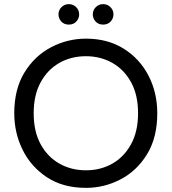

<svg xmlns="http://www.w3.org/2000/svg" viewBox="-20 -901 831 929"><path d="M49 0ZM49 0ZM396 8Q285 8 207.5 -43Q130 -94 89.5 -176Q49 -258 49 -353Q49 -470 98.5 -550.5Q148 -631 227.5 -672.5Q307 -714 396 -714Q501 -714 578.5 -665.5Q656 -617 698.5 -535Q741 -453 741 -353Q741 -236 692 -155.5Q643 -75 564 -33.5Q485 8 396 8ZM396 -77Q466 -77 523 -109Q580 -141 614 -203Q648 -265 648 -353Q648 -442 614 -503.5Q580 -565 523 -597Q466 -629 396 -629Q324 -629 267 -596.5Q210 -564 176.5 -502.5Q143 -441 143 -353Q143 -264 177 -202.5Q211 -141 268 -109Q325 -77 396 -77ZM313 -782Q290 -782 276.5 -797Q263 -812 263 -831Q263 -852 277.5 -866.5Q292 -881 313 -881Q334 -881 348.5 -866.5Q363 -852 363 -831Q363 -812 349.5 -797Q336 -782 313 -782ZM479 -782Q456 -782 442.5 -797Q429 -812 429 -831Q429 -852 443.5 -866.5Q458 -881 479 -881Q500 -881 514.5 -866.5Q529 -852 529 -831Q529 -812 515.5 -797Q502 -782 479 -782Z"/></svg>

Font: Ulagadi Sans
Style: Regular
Weight: 400
Designer: Ninad Kale (Devanagari), Jonny Pinhorn (Latin)
Foundry: Indian Type Foundry
Version: Version 3.01;March 29, 2020;FontCreator 12.0.0.2522 64-bit; 